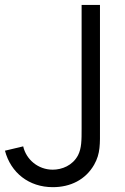

<svg xmlns="http://www.w3.org/2000/svg" viewBox="-20 -740 504 774"><path d="M193 14.5C263.5 14.5 324.5 -15 359.5 -76C385.5 -121.5 383 -161.5 383 -221.5V-720H309V-221.5C309 -174.5 309 -142.5 294.5 -114C272.5 -72.5 229.5 -56 192.5 -56C133.5 -56 85.5 -97 73.5 -150L0 -132.5C23.5 -43.5 96.5 14.5 193 14.5Z"/></svg>

Font: Manrope
Style: Regular
Weight: 400
Designer: Mikhail Sharanda
Foundry: Mikhail Sharanda
Version: Version 4.505